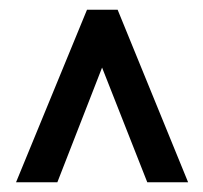

<svg xmlns="http://www.w3.org/2000/svg" viewBox="-20 -731 418 395"><path d="M159 -711H222L367 -356H283L190 -592L98 -356H13Z"/></svg>

Font: Freesentation 5 Medium
Style: Regular
Weight: 500
Designer: glyphs from Roboto by Christian Robertson / Hangul glyphs from Noto Sans CJK(Source Han Sans) by Jang Soo-young and Kang
Foundry: PT&
Version: Version 2.001